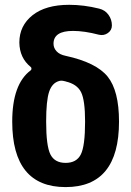

<svg xmlns="http://www.w3.org/2000/svg" viewBox="-20 -760 540 790"><path d="M330.1 -259.8Q330.1 -347.7 313.5 -380.9Q296.9 -414.1 250 -424.8L248 -425.8H246.1Q233.4 -429.7 223.6 -426.8Q194.3 -418.9 182.1 -382.3Q169.9 -345.7 169.9 -259.8Q169.9 -159.2 187.5 -124.5Q205.1 -89.8 250 -89.8Q294.9 -89.8 312.5 -124.5Q330.1 -159.2 330.1 -259.8ZM250 -530.3Q376 -502.9 422.9 -444.8Q469.7 -386.7 469.7 -259.8Q469.7 9.8 250 9.8Q30.3 9.8 30.3 -259.8Q30.3 -414.1 106.4 -470.7Q109.4 -472.7 109.4 -477.5Q109.4 -482.4 106.4 -484.4Q60.5 -521.5 59.6 -585Q59.6 -654.3 113.8 -697.3Q168 -740.2 264.6 -740.2Q325.2 -740.2 387.7 -724.6Q412.1 -718.8 426.3 -699.2Q440.4 -679.7 440.4 -655.3Q440.4 -635.7 423.8 -624Q407.2 -612.3 386.7 -617.2Q327.1 -632.8 280.3 -632.8Q200.2 -632.8 200.2 -580.1Q200.2 -562.5 212.9 -548.8Q225.6 -535.2 250 -530.3Z"/></svg>

Font: Rounded-X Mgen+ 1mn bold
Style: Bold
Weight: 700
Designer: [Source Han Sans]
Ryoko NISHIZUKA  (kana & ideographs); Paul D. Hunt (Latin, Greek & Cyrillic); Wenlong ZHANG  (bopomofo
Version: Version 1.059.20150602